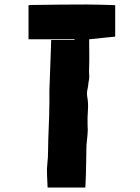

<svg xmlns="http://www.w3.org/2000/svg" viewBox="-20 -796 624 855"><path d="M361 22Q361 26 360.5 30Q360 34 360 39H192Q191 11 189.5 -16Q188 -43 191 -69Q194 -95 194 -122Q194 -149 195 -174Q196 -202 197 -229.5Q198 -257 199 -284Q200 -311 200 -339Q200 -367 200 -394Q201 -421 202 -449Q203 -477 204 -504Q205 -532 206 -559.5Q207 -587 208 -618H312V-621H107V-773Q115 -774 122.5 -774Q130 -774 137 -774Q194 -775 251 -775.5Q308 -776 365 -776Q397 -776 428.5 -775Q460 -774 493 -773V-633Q464 -630 434.5 -627Q405 -624 377 -621Q377 -590 377.5 -559.5Q378 -529 377 -499Q376 -482 377 -465Q378 -455 377 -445.5Q376 -436 374 -428Q373 -413 369.5 -398Q366 -383 368 -369Q374 -337 371.5 -304.5Q369 -272 370 -239Q372 -217 369.5 -194Q367 -171 365 -149Q364 -105 363.5 -63Q363 -21 361 22Z"/></svg>

Font: Palette Mosaic
Style: Regular
Weight: 400
Designer: Shibuyafont
Version: Version 1.001